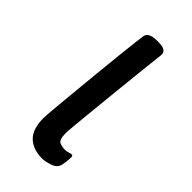

<svg xmlns="http://www.w3.org/2000/svg" viewBox="-177 -569 619 619"><g transform="rotate(45 132.5 -259.5)"><path d="M150 -525Q171 -525 179.5 -519.5Q188 -514 188 -503Q188 -503 185 -476.5Q182 -450 177.5 -407.5Q173 -365 168 -316.5Q163 -268 158.5 -223Q154 -178 151 -146Q148 -114 148 -107Q148 -76 159.5 -71Q171 -66 183 -66Q192 -66 199 -68.5Q206 -71 210 -71Q216 -71 216 -64Q216 -63 215.5 -53.5Q215 -44 212 -27Q208 -8 187 -1Q166 6 152 6Q110 6 86.5 -17Q63 -40 63 -89Q63 -99 66 -133Q69 -167 73.5 -214Q78 -261 83 -311.5Q88 -362 92.5 -405.5Q97 -449 100.5 -476Q104 -503 104 -503Q107 -525 146 -525Z"/></g></svg>

Font: Asap VF Beta
Style: Italic
Weight: 400
Italic angle: -6°
Designer: Pablo Cosgaya
Foundry: Pablo Cosgaya
Version: Version 1.007